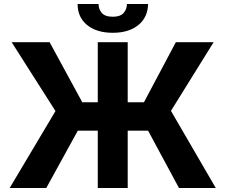

<svg xmlns="http://www.w3.org/2000/svg" viewBox="-20 -938 1125 958"><path d="M617.2 -727.5Q617.2 -545.9 617.2 0Q580.1 0 467.8 0Q467.8 -181.6 467.8 -727.5Q504.9 -727.5 617.2 -727.5ZM28.3 0Q85.9 -95.7 256.8 -383.8Q202.1 -469.7 38.1 -727.5Q85.9 -727.5 227.5 -727.5Q268.6 -652.3 390.6 -427.7Q467.8 -427.7 698.2 -427.7Q738.3 -502.9 857.4 -727.5Q904.3 -727.5 1045.9 -727.5Q992.2 -641.6 833 -384.8Q888.7 -288.1 1056.6 0Q1010.7 0 873 0Q834 -71.3 718.8 -286.1Q631.8 -286.1 368.2 -286.1Q329.1 -214.8 210.9 0Q165 0 28.3 0ZM613.3 -918Q639.6 -918 718.8 -918Q717.8 -852.5 670.9 -813.5Q623 -774.4 543 -774.4Q461.9 -774.4 414.1 -813.5Q367.2 -852.5 367.2 -918Q402.3 -918 471.7 -918Q471.7 -893.6 487.3 -874Q503.9 -854.5 543 -854.5Q580.1 -854.5 596.7 -873Q613.3 -892.6 613.3 -918Z"/></svg>

Font: DeepSea
Style: Bold
Weight: 700
Designer: Stem
Version: Version 3.019;git-0a5106e0b